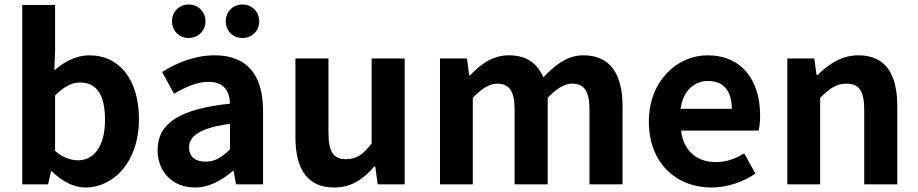

<svg xmlns="http://www.w3.org/2000/svg" viewBox="-20 -820 4084 854"><path d="M360 14C483 14 598 -97 598 -290C598 -461 515 -574 377 -574C322 -574 266 -547 222 -507L225 -597V-798H79V0H194L207 -59H210C256 -12 310 14 360 14ZM327 -107C297 -107 260 -118 225 -149V-395C264 -434 298 -453 336 -453C413 -453 447 -394 447 -287C447 -165 395 -107 327 -107Z M847 14C911 14 967 -18 1016 -60H1019L1030 0H1150V-327C1150 -489 1077 -574 935 -574C847 -574 767 -541 701 -500L754 -403C806 -433 856 -456 908 -456C977 -456 1001 -414 1003 -359C778 -335 681 -272 681 -152C681 -57 747 14 847 14ZM895 -101C852 -101 821 -120 821 -164C821 -214 867 -251 1003 -269V-156C968 -121 937 -101 895 -101ZM819 -651C862 -651 894 -684 894 -725C894 -767 862 -800 819 -800C776 -800 745 -767 745 -725C745 -684 776 -651 819 -651ZM1059 -651C1102 -651 1133 -684 1133 -725C1133 -767 1102 -800 1059 -800C1015 -800 984 -767 984 -725C984 -684 1015 -651 1059 -651Z M1466 14C1543 14 1597 -23 1645 -80H1649L1660 0H1780V-560H1633V-182C1595 -132 1565 -112 1519 -112C1465 -112 1441 -142 1441 -229V-560H1294V-210C1294 -70 1346 14 1466 14Z M1937 0H2083V-385C2123 -427 2159 -448 2191 -448C2244 -448 2269 -417 2269 -331V0H2416V-385C2456 -427 2492 -448 2524 -448C2577 -448 2602 -417 2602 -331V0H2749V-349C2749 -490 2694 -574 2575 -574C2502 -574 2448 -530 2397 -476C2370 -538 2323 -574 2243 -574C2170 -574 2118 -534 2071 -485H2067L2057 -560H1937Z M3144 14C3214 14 3285 -10 3340 -48L3290 -138C3250 -113 3210 -99 3164 -99C3081 -99 3021 -147 3009 -239H3354C3358 -252 3361 -279 3361 -306C3361 -461 3281 -574 3127 -574C2993 -574 2866 -461 2866 -279C2866 -95 2988 14 3144 14ZM3007 -336C3018 -418 3070 -460 3129 -460C3201 -460 3235 -412 3235 -336Z M3482 0H3628V-385C3670 -426 3699 -448 3745 -448C3800 -448 3824 -417 3824 -331V0H3971V-349C3971 -490 3919 -574 3798 -574C3722 -574 3665 -534 3616 -486H3612L3602 -560H3482Z"/></svg>

Font: Noto Sans CJK KR Bold
Style: Regular
Weight: 700
Designer: Ryoko NISHIZUKA (kana & ideographs); Paul D. Hunt (Latin, Greek & Cyrillic); Wenlong ZHANG (bopomofo); Sandoll Communica
Foundry: Adobe Systems Incorporated
Version: Version 1.004;PS 1.004;hotconv 1.0.82;makeotf.lib2.5.63406